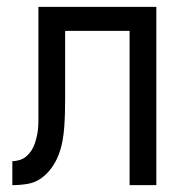

<svg xmlns="http://www.w3.org/2000/svg" viewBox="-20 -540 540 560"><path d="M16 0V-70Q27 -70 38 -73.5Q49 -77 57.5 -84.5Q66 -92 72 -101.5Q78 -111 81.5 -121.5Q85 -132 87.5 -143Q90 -154 91 -165Q92 -176 92 -187Q92 -198 92 -209Q92 -213 92 -217Q92 -221 92 -226V-228Q92 -236 92 -244.5Q92 -253 92 -261V-520H436V0H358V-450H170V-261Q170 -261 170 -261Q170 -261 170 -261V-259Q170 -259 170 -258.5Q170 -258 170 -257V-256Q170 -235 169.5 -213.5Q169 -192 167.5 -170.5Q166 -149 162 -127.5Q158 -106 150 -86Q142 -66 129 -48.5Q116 -31 98.5 -19Q81 -7 59.5 -3.5Q38 0 16 0Z"/></svg>

Font: Iosevka SS04
Style: Regular
Weight: 400
Monospace: yes
Designer: Belleve Invis
Foundry: Belleve Invis
Version: Version 19.0.0; ttfautohint (v1.8.4)